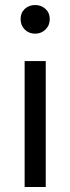

<svg xmlns="http://www.w3.org/2000/svg" viewBox="-20 -744 279 764"><path d="M78 0V-501H162V0ZM120 -610Q95 -610 78.5 -626.5Q62 -643 62 -668Q62 -693 78.5 -708.5Q95 -724 120 -724Q144 -724 161 -708.5Q178 -693 178 -668Q178 -643 161 -626.5Q144 -610 120 -610Z"/></svg>

Font: DM Sans 17pt
Style: Regular
Weight: 400
Version: Version 4.004;gftools[0.9.30]